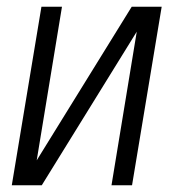

<svg xmlns="http://www.w3.org/2000/svg" viewBox="-20 -550 540 570"><path d="M15 0 103 -530H164L89 -74L371 -530H460L372 0H311L386 -456L104 0Z"/></svg>

Font: Iosevka Slab Light Oblique
Style: Regular
Weight: 300
Italic angle: -9°
Monospace: yes
Designer: Belleve Invis
Foundry: Belleve Invis
Version: Version 11.1.1; ttfautohint (v1.8.3)